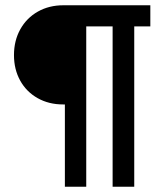

<svg xmlns="http://www.w3.org/2000/svg" viewBox="-20 -708 635 728"><path d="M226 -312H219Q165 -312 122.5 -336Q80 -360 56.5 -402.5Q33 -445 33 -499Q33 -554 57 -597Q81 -640 123.5 -664Q166 -688 220 -688H550V-608H489V0H407V-608H307V0H226Z"/></svg>

Font: sheba-seeBold
Style: Regular
Weight: 600
Designer: Mohamed Galeb, the designers
Foundry: Kief Type Foundry
Version: Version 2.010; ttfautohint (v1.5.33-1714) -l 8 -r 50 -G 200 